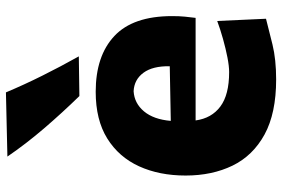

<svg xmlns="http://www.w3.org/2000/svg" viewBox="-170 -752 938 638"><g transform="rotate(-90 299.0 -433.0)"><path d="M354 15.6Q241.7 15.6 171.1 -22.9Q100.6 -61.5 67.6 -129.4Q34.7 -197.3 34.7 -285.2Q34.7 -372.6 65.4 -439.9Q96.2 -507.3 158 -545.7Q219.7 -584 313 -584Q432.1 -584 498.3 -522Q564.5 -460 564.5 -330.1Q564.5 -306.2 562.7 -288.1Q561 -270 558.6 -252H217.8Q225.1 -198.7 264.2 -169.7Q303.2 -140.6 378.4 -140.6Q397.9 -140.6 427 -146.2Q456.1 -151.9 488.3 -160.9Q520.5 -169.9 548.3 -180.2L555.7 -18.1Q520 -8.8 470.2 3.4Q420.4 15.6 354 15.6ZM397.9 -337.9Q398.9 -394.5 376.2 -425.3Q353.5 -456.1 314.9 -458Q274.9 -455.6 248 -423.6Q221.2 -391.6 216.3 -334.5ZM298.8 -638.2Q242.7 -695.8 191.4 -755.6Q140.1 -815.4 97.7 -877.4L311 -882.3Q336.4 -821.8 366.5 -761.5Q396.5 -701.2 430.7 -640.1Z"/></g></svg>

Font: Pinar ExtraBold
Style: Regular
Weight: 800
Designer: Amin Abedi
Version: Version 3.000